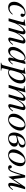

<svg xmlns="http://www.w3.org/2000/svg" viewBox="2144 -2624 686 5013"><g transform="rotate(90 2486.5 -118.0)"><path d="M347 -107 363 -97Q317 -39 273.5 -14Q230 11 174 11Q103 11 65 -28Q27 -67 27 -143Q27 -210 61 -272.5Q95 -335 150 -380Q227 -441 317 -441Q363 -441 392.5 -418Q422 -395 422 -360Q422 -340 408 -326Q394 -312 374 -312Q354 -312 344.5 -323.5Q335 -335 335 -352Q335 -361 342.5 -375.5Q350 -390 350 -400Q350 -420 313 -420Q250 -420 204 -372Q113 -276 113 -139Q113 -85 136 -55Q159 -25 202 -25Q241 -25 273 -44Q305 -63 347 -107Z M1150 -105 1145 -98Q1068 9 1001 9Q961 9 961 -37Q961 -52 974 -103L1032 -330Q1039 -358 1039 -368Q1039 -377 1033 -383Q1027 -389 1019 -389Q972 -389 888 -272Q851 -220 830 -167.5Q809 -115 780 0H705L732 -93Q800 -328 800 -364Q800 -389 778 -389Q753 -389 712 -349.5Q671 -310 629 -246Q604 -207 586.5 -163Q569 -119 533 0H458L531 -262Q556 -353 556 -378Q556 -400 515 -400H490V-415Q595 -430 652 -441L655 -439L597 -230Q727 -441 817 -441Q846 -441 861.5 -425Q877 -409 877 -381Q877 -343 837 -229Q890 -313 925.5 -355.5Q961 -398 997 -421Q1029 -441 1060 -441Q1087 -441 1102.5 -424.5Q1118 -408 1118 -382Q1118 -363 1105 -315L1047 -99Q1037 -61 1037 -54Q1037 -38 1049 -38Q1071 -38 1114 -91L1135 -117Z M1651 -111 1664 -100Q1608 -32 1581.5 -11Q1555 10 1525 10Q1485 10 1485 -31Q1485 -56 1508 -146Q1452 -62 1405 -25.5Q1358 11 1305 11Q1261 11 1233 -19.5Q1205 -50 1205 -105Q1205 -172 1239 -241.5Q1273 -311 1328 -363Q1411 -441 1491 -441Q1558 -441 1571 -383L1582 -431L1585 -434L1646 -441L1653 -438Q1652 -434 1647 -417Q1558 -93 1558 -54Q1558 -41 1572 -41Q1587 -41 1624 -82ZM1553 -361Q1553 -387 1538 -403Q1523 -419 1497 -419Q1429 -419 1366 -327Q1333 -278 1311 -218Q1289 -158 1289 -112Q1289 -38 1349 -38Q1408 -38 1476 -136Q1553 -247 1553 -361Z M1911 -437 1880 -328Q1955 -441 2051 -441Q2160 -441 2160 -316Q2160 -235 2118 -159Q2076 -83 2008 -36Q1940 11 1869 11Q1833 11 1800 -6Q1760 159 1760 160Q1760 176 1773.5 182.5Q1787 189 1822 189V205H1619V189Q1651 188 1664.5 175Q1678 162 1687 126L1802 -306Q1817 -361 1817 -373Q1817 -400 1773 -400H1749V-415L1906 -441ZM2076 -313Q2076 -357 2061.5 -377.5Q2047 -398 2014 -398Q1975 -398 1936 -364Q1897 -330 1879 -284Q1857 -227 1835.5 -149Q1814 -71 1814 -46Q1814 -29 1827.5 -18.5Q1841 -8 1862 -8Q1940 -8 2007 -103Q2076 -199 2076 -313Z M2888 -105 2883 -98Q2806 9 2739 9Q2699 9 2699 -37Q2699 -52 2712 -103L2770 -330Q2777 -358 2777 -368Q2777 -377 2771 -383Q2765 -389 2757 -389Q2710 -389 2626 -272Q2589 -220 2568 -167.5Q2547 -115 2518 0H2443L2470 -93Q2538 -328 2538 -364Q2538 -389 2516 -389Q2491 -389 2450 -349.5Q2409 -310 2367 -246Q2342 -207 2324.5 -163Q2307 -119 2271 0H2196L2269 -262Q2294 -353 2294 -378Q2294 -400 2253 -400H2228V-415Q2333 -430 2390 -441L2393 -439L2335 -230Q2465 -441 2555 -441Q2584 -441 2599.5 -425Q2615 -409 2615 -381Q2615 -343 2575 -229Q2628 -313 2663.5 -355.5Q2699 -398 2735 -421Q2767 -441 2798 -441Q2825 -441 2840.5 -424.5Q2856 -408 2856 -382Q2856 -363 2843 -315L2785 -99Q2775 -61 2775 -54Q2775 -38 2787 -38Q2809 -38 2852 -91L2873 -117Z M3390 -301Q3390 -244 3361.5 -182.5Q3333 -121 3284 -72Q3201 11 3096 11Q3026 11 2987.5 -25.5Q2949 -62 2949 -128Q2949 -211 2999.5 -290Q3050 -369 3129 -411Q3185 -441 3249 -441Q3311 -441 3350.5 -403.5Q3390 -366 3390 -301ZM3306 -326Q3306 -371 3287 -395.5Q3268 -420 3235 -420Q3168 -420 3107 -329Q3033 -216 3033 -101Q3033 -57 3054 -33.5Q3075 -10 3111 -10Q3172 -10 3232 -93Q3266 -139 3286 -203.5Q3306 -268 3306 -326Z M3685 -245V-243Q3703 -243 3714.5 -242.5Q3726 -242 3746 -237Q3766 -232 3778 -223Q3790 -214 3799.5 -195.5Q3809 -177 3809 -151Q3809 -85 3743 -37Q3677 11 3596 11Q3509 11 3474.5 -31Q3440 -73 3440 -146Q3440 -191 3455.5 -239Q3471 -287 3502.5 -334Q3534 -381 3591.5 -411Q3649 -441 3723 -441Q3771 -441 3801.5 -421Q3832 -401 3832 -358Q3832 -313 3791 -284.5Q3750 -256 3685 -245ZM3766 -360Q3766 -420 3703 -420Q3655 -420 3605.5 -373.5Q3556 -327 3532 -223Q3581 -233 3616 -243Q3651 -253 3688.5 -269.5Q3726 -286 3746 -308.5Q3766 -331 3766 -360ZM3722 -148Q3722 -221 3656 -221Q3601 -221 3528 -195Q3516 -162 3516 -112Q3516 -10 3596 -10Q3653 -10 3687.5 -52.5Q3722 -95 3722 -148Z M4321 -301Q4321 -244 4292.5 -182.5Q4264 -121 4215 -72Q4132 11 4027 11Q3957 11 3918.5 -25.5Q3880 -62 3880 -128Q3880 -211 3930.5 -290Q3981 -369 4060 -411Q4116 -441 4180 -441Q4242 -441 4281.5 -403.5Q4321 -366 4321 -301ZM4237 -326Q4237 -371 4218 -395.5Q4199 -420 4166 -420Q4099 -420 4038 -329Q3964 -216 3964 -101Q3964 -57 3985 -33.5Q4006 -10 4042 -10Q4103 -10 4163 -93Q4197 -139 4217 -203.5Q4237 -268 4237 -326Z M4927 -116 4941 -103Q4890 -33 4863 -11.5Q4836 10 4801 10Q4781 10 4767.5 -3.5Q4754 -17 4754 -44Q4754 -133 4812 -312L4601 0H4593L4554 -327L4506 -177Q4471 -68 4441 -32Q4422 -9 4404.5 1.5Q4387 12 4355 12Q4330 12 4312.5 -0.5Q4295 -13 4295 -38Q4295 -61 4307.5 -72.5Q4320 -84 4338 -84Q4361 -84 4372 -61Q4375 -55 4375.5 -45Q4376 -35 4377 -29.5Q4378 -24 4382 -24Q4409 -24 4432.5 -67.5Q4456 -111 4482 -194L4557 -432H4616L4655 -124H4657L4862 -432H4922Q4894 -347 4861.5 -221Q4829 -95 4829 -56Q4829 -37 4845 -37Q4863 -37 4906 -90Z"/></g></svg>

Font: STIX
Style: Italic
Weight: 400
Italic angle: -16.33°
Designer: MicroPress Inc., with final additions and corrections provided by Coen Hoffman, Elsevier (retired)
Version: Version 1.1.1